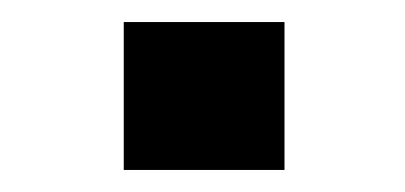

<svg xmlns="http://www.w3.org/2000/svg" viewBox="-20 -484 369 175"><path d="M92.8 -329.1V-463.9H239.3V-329.1Z"/></svg>

Font: Gothic A1
Style: Bold
Weight: 700
Version: Version 2.50